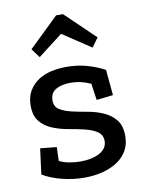

<svg xmlns="http://www.w3.org/2000/svg" viewBox="-79 -731 602 797"><g transform="rotate(-10 222.0 -332.0)"><path d="M339 -516 220 -595 116 -515 88 -553 213 -674H242L367 -554ZM409 -131Q409 -97 394.5 -71Q380 -45 353.5 -27Q327 -9 291 0.5Q255 10 213 10Q165 10 118 -2Q71 -14 38 -34L52 -142L121 -135L119 -77Q139 -67 162.5 -63Q186 -59 209 -59Q231 -59 251 -63Q271 -67 286.5 -75Q302 -83 311.5 -95.5Q321 -108 321 -125Q321 -152 300.5 -165.5Q280 -179 249 -186.5Q218 -194 182.5 -200Q147 -206 116 -218.5Q85 -231 64.5 -255Q44 -279 44 -323Q44 -360 59.5 -385.5Q75 -411 99.5 -427Q124 -443 155 -449.5Q186 -456 218 -456Q264 -456 304.5 -444.5Q345 -433 378 -415L388 -307L318 -299L308 -369Q288 -378 267 -383Q246 -388 222 -388Q185 -388 161 -374Q137 -360 137 -328Q137 -302 157 -289.5Q177 -277 207.5 -270Q238 -263 273 -257Q308 -251 338.5 -237.5Q369 -224 389 -199.5Q409 -175 409 -131Z"/></g></svg>

Font: Zilla Slab Medium
Style: Regular
Weight: 500
Designer: Typotheque.com
Foundry: Typotheque type foundry
Version: Version 1.1; 2017